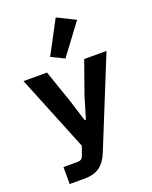

<svg xmlns="http://www.w3.org/2000/svg" viewBox="-183 -924 966 1222"><g transform="rotate(-20 300.0 -313.5)"><path d="M430 -516H581L338 83Q315 142 276 171Q237 200 173 200H71V85H167Q196 85 205 59L227 -3L19 -516H178L253 -299L300 -149H308L353 -299ZM319 -560 231 -603 350 -827 473 -766Z"/></g></svg>

Font: iA Writer Mono V
Style: Regular
Weight: 400
Designer: Mike Abbink, Paul van der Laan, Pieter van Rosmalen
Foundry: Bold Monday
Version: Version 2.000